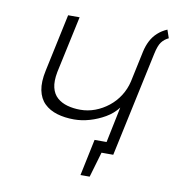

<svg xmlns="http://www.w3.org/2000/svg" viewBox="-72 -577 680 741"><g transform="rotate(10 268.0 -206.5)"><path d="M322 -44 292 99H328L357 0H382L391 -44ZM360 0H403L491 -411Q498 -444 508.5 -458Q519 -472 536 -480L525 -512Q504 -503 488 -488.5Q472 -474 462 -454.5Q452 -435 447 -412L421 -290Q414 -260 397.5 -234Q381 -208 357 -189Q333 -170 305 -159.5Q277 -149 247 -149Q220 -149 196.5 -155.5Q173 -162 156.5 -176.5Q140 -191 134 -215.5Q128 -240 135 -277L183 -500H138L90 -275Q80 -229 86.5 -197Q93 -165 113 -145.5Q133 -126 163 -117Q193 -108 230 -108Q260 -108 291 -117Q322 -126 350.5 -142.5Q379 -159 398 -184Z"/></g></svg>

Font: Advent Pro Light
Style: Italic
Weight: 300
Italic angle: -12°
Version: Version 3.000